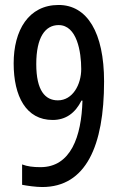

<svg xmlns="http://www.w3.org/2000/svg" viewBox="-20 -743 481 773"><path d="M399 -415C399 -612 331 -723 216 -723C95 -723 35 -621 35 -488C35 -355 85 -260 192 -260C245 -260 283 -288 308 -338H312C308 -193 265 -70 143 -70C113 -70 90 -73 69 -81V1C89 5 125 10 150 10C326 10 399 -156 399 -415ZM216 -642C290 -642 307 -534 307 -465C307 -403 273 -339 213 -339C162 -339 126 -378 126 -485C126 -593 162 -642 216 -642Z"/></svg>

Font: Noto Sans Sinhala UI ExtraCondensed Medium
Style: Regular
Weight: 500
Width: 2
Designer: Jelle Bosma - Monotype Design Team
Foundry: Monotype Imaging Inc.
Version: Version 2.006